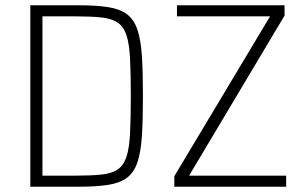

<svg xmlns="http://www.w3.org/2000/svg" viewBox="-20 -708 1148 728"><path d="M95 0V-688H277Q345 -688 390 -681Q435 -674 461.5 -654Q488 -634 501 -595.5Q514 -557 518 -496Q522 -435 522 -344Q522 -253 518 -192Q514 -131 501 -92.5Q488 -54 461.5 -34Q435 -14 390 -7Q345 0 277 0ZM141 -42H265Q325 -42 364 -46Q403 -50 425.5 -65Q448 -80 459 -112Q470 -144 473 -200.5Q476 -257 476 -344Q476 -431 473 -487.5Q470 -544 459 -576Q448 -608 425 -623Q402 -638 363 -642Q324 -646 265 -646H141ZM641 0V-40L1004 -646H651V-688H1059V-649L697 -42H1065V0Z"/></svg>

Font: Saira SemiCondensed ExtraLight
Style: Regular
Weight: 250
Width: 4
Designer: Hector Gatti with collaboration of the Omnibus-Type team
Foundry: Omnibus-Type
Version: Version 1.101